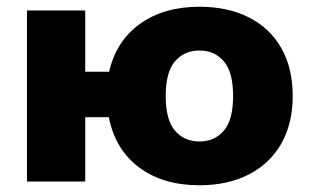

<svg xmlns="http://www.w3.org/2000/svg" viewBox="-20 -539 929 570"><path d="M572 11Q464 11 393 -42Q322 -95 303 -191H233V0H60V-508H233V-326H304Q325 -418 396 -468.5Q467 -519 572 -519Q656 -519 718.5 -487.5Q781 -456 815 -396.5Q849 -337 849 -254Q849 -172 815 -112.5Q781 -53 718.5 -21Q656 11 572 11ZM572 -119Q617 -119 644.5 -151Q672 -183 672 -254Q672 -325 644.5 -357Q617 -389 572 -389Q527 -389 499.5 -357Q472 -325 472 -254Q472 -183 499.5 -151Q527 -119 572 -119Z"/></svg>

Font: Mulish Black
Style: Regular
Weight: 900
Designer: Vernon Adams
Foundry: Vernon Adams
Version: Version 3.603; ttfautohint (v1.8.3)